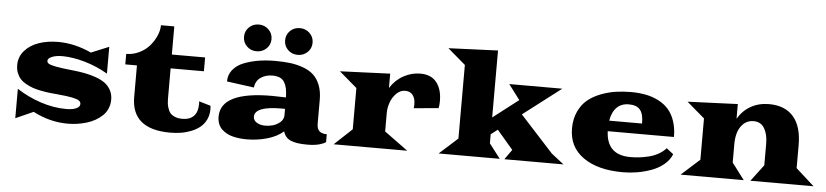

<svg xmlns="http://www.w3.org/2000/svg" viewBox="-47 -1084 5930 1378"><g transform="rotate(5 2918.5 -395.5)"><path d="M87.4 12.7V-199.2Q166.5 -147.5 260.3 -116.2Q354 -85 445.3 -85Q471.7 -85 492.9 -89.1Q514.2 -93.3 529.1 -103.5Q543.9 -113.8 543.9 -129.4Q543.9 -144 531.5 -153.3Q519 -162.6 481 -170.7Q442.9 -178.7 373 -184.6Q337.9 -187.5 310.3 -190.9Q282.7 -194.3 249.8 -200.9Q216.8 -207.5 192.1 -216.3Q167.5 -225.1 143.1 -239Q118.7 -252.9 103 -270.5Q87.4 -288.1 77.6 -313Q67.9 -337.9 67.9 -368.2Q67.9 -428.2 106.7 -472.4Q145.5 -516.6 208 -538.1Q270.5 -559.6 347.7 -559.6Q465.8 -559.6 586.9 -503.9L714.8 -556.6V-363.3Q636.2 -409.7 547.6 -435.1Q459 -460.4 385.7 -460.4Q339.8 -460.4 310.5 -448Q281.2 -435.5 281.2 -417.5Q281.2 -405.3 294.2 -397.2Q307.1 -389.2 347.7 -381.3Q388.2 -373.5 465.8 -365.7Q516.6 -360.4 556.4 -352.8Q596.2 -345.2 636.2 -331.1Q676.3 -316.9 702.6 -297.6Q729 -278.3 745.4 -248.3Q761.7 -218.3 761.7 -180.2Q761.7 -145.5 749 -115.7Q736.3 -85.9 714.1 -64.7Q691.9 -43.5 663.1 -27.1Q634.3 -10.7 600.6 -0.7Q566.9 9.3 533 14.2Q499 19 465.3 19Q336.4 19 215.3 -44.4Z M924.3 -213.4V-440.9H840.3V-516.6Q889.6 -516.6 934.1 -538.3Q978.5 -560.1 1007.6 -593.8Q1036.6 -627.4 1053.7 -667Q1070.8 -706.5 1070.8 -743.2H1167V-540.5H1406.7V-440.9H1167V-221.7Q1167 -186.5 1174.6 -161.1Q1182.1 -135.7 1193.1 -121.8Q1204.1 -107.9 1221.2 -99.9Q1238.3 -91.8 1252.4 -89.6Q1266.6 -87.4 1284.7 -87.4Q1335.4 -87.4 1364 -116.7Q1392.6 -146 1392.6 -203.6Q1392.6 -216.3 1391.6 -223.1L1475.6 -198.2Q1477.1 -185.1 1477.1 -173.3Q1477.1 -131.8 1460.9 -98.6Q1444.8 -65.4 1418.2 -43.7Q1391.6 -22 1355.7 -7.6Q1319.8 6.8 1282.2 12.9Q1244.6 19 1204.1 19Q924.3 19 924.3 -213.4Z M2066.4 -616.7Q2025.4 -616.7 1996.6 -644.3Q1967.8 -671.9 1967.8 -712.9Q1967.8 -753.9 1996.3 -781.7Q2024.9 -809.6 2066.4 -809.6Q2107.9 -809.6 2137 -781.7Q2166 -753.9 2166 -712.9Q2166 -671.9 2137 -644.3Q2107.9 -616.7 2066.4 -616.7ZM1770.5 -616.7Q1729.5 -616.7 1700.7 -644.3Q1671.9 -671.9 1671.9 -712.9Q1671.9 -753.9 1700.4 -781.7Q1729 -809.6 1770.5 -809.6Q1812 -809.6 1841.1 -781.7Q1870.1 -753.9 1870.1 -712.9Q1870.1 -671.9 1841.1 -644.3Q1812 -616.7 1770.5 -616.7ZM1540 -126Q1540 -307.6 1909.7 -307.6Q1952.6 -307.6 2009.8 -305.2Q2008.8 -342.8 2003.7 -368.2Q1998.5 -393.6 1986.6 -413.8Q1974.6 -434.1 1953.1 -443.6Q1931.6 -453.1 1898.9 -453.1Q1851.6 -453.1 1815.9 -429Q1780.3 -404.8 1773.9 -356L1578.1 -382.8Q1578.1 -430.7 1606.7 -466.3Q1635.3 -502 1684.3 -521.5Q1733.4 -541 1789.8 -550.3Q1846.2 -559.6 1910.2 -559.6Q1972.2 -559.6 2020.3 -553.5Q2068.4 -547.4 2113.5 -530.8Q2158.7 -514.2 2188.2 -486.8Q2217.8 -459.5 2235.4 -414.6Q2252.9 -369.6 2252.9 -309.6V-137.7Q2252.9 -100.1 2271.2 -83.7Q2289.6 -67.4 2324.7 -67.4V-11.2Q2313 -0.5 2278.1 9.3Q2243.2 19 2189.9 19Q2113.3 19 2072.5 1.7Q2031.7 -15.6 2018.1 -61.5Q1971.7 -21 1901.1 -1Q1830.6 19 1755.4 19Q1730 19 1706.8 16.6Q1683.6 14.2 1658.2 8.3Q1632.8 2.4 1612.3 -8.5Q1591.8 -19.5 1575.2 -34.9Q1558.6 -50.3 1549.3 -73.7Q1540 -97.2 1540 -126ZM1792.5 -147.5Q1792.5 -121.6 1817.4 -106Q1842.3 -90.3 1878.4 -90.3Q1905.8 -90.3 1933.1 -97.7Q1960.4 -105 1984.1 -124.5Q2007.8 -144 2010.3 -172.9V-222.7Q2001.5 -223.1 1985.8 -223.1Q1792.5 -223.1 1792.5 -147.5Z M2379.9 0 2507.3 -119.1V-416.5L2379.4 -525.9L2740.2 -540.5V-437Q2777.3 -496.1 2835.2 -527.8Q2893.1 -559.6 2956.5 -559.6Q3034.7 -559.6 3073.7 -509.5Q3112.8 -459.5 3112.8 -376Q3112.8 -344.7 3107.9 -324.2L2929.7 -308.1Q2932.1 -318.4 2932.1 -336.9Q2932.1 -378.4 2913.3 -402.8Q2894.5 -427.2 2858.4 -427.2Q2822.3 -427.2 2794.2 -398.4Q2766.1 -369.6 2753.2 -331.8Q2740.2 -293.9 2740.2 -258.3V-124L2910.2 0Z M3136.2 0 3268.6 -119.1V-649.4L3140.6 -758.8L3496.6 -773.4V-291L3679.7 -432.1L3598.1 -540.5H3980L3707 -331.5L3945.8 -70.3L4035.6 0H3609.9L3660.6 -71.3L3544.9 -207L3496.6 -169.9V-104.5L3576.7 0Z M4074.2 -262.2Q4074.2 -331.1 4099.1 -384.5Q4124 -438 4163.3 -470.2Q4202.6 -502.4 4256.8 -523.2Q4311 -543.9 4363.8 -551.8Q4416.5 -559.6 4474.1 -559.6Q4532.7 -559.6 4581.8 -549.8Q4630.9 -540 4673.3 -518.1Q4715.8 -496.1 4745.4 -462.6Q4774.9 -429.2 4791.7 -378.9Q4808.6 -328.6 4808.6 -265.1H4331.5Q4338.4 -94.2 4508.8 -94.2Q4542 -94.2 4574 -97.9Q4606 -101.6 4641.8 -110.4Q4677.7 -119.1 4709.7 -137Q4741.7 -154.8 4764.2 -180.2L4814 -141.1Q4796.4 -98.1 4757.1 -65.9Q4717.8 -33.7 4667.5 -15.9Q4617.2 2 4566.4 10.5Q4515.6 19 4464.8 19Q4284.2 19 4179.2 -54.9Q4074.2 -128.9 4074.2 -262.2ZM4335.4 -341.3H4572.3Q4572.3 -411.6 4546.6 -440.9Q4521 -470.2 4466.8 -470.2Q4412.1 -470.2 4378.9 -436.8Q4345.7 -403.3 4335.4 -341.3Z M4879.4 0 5011.7 -119.1V-416.5L4883.8 -525.9L5244.6 -540.5V-434.6Q5279.8 -494.6 5337.4 -527.1Q5395 -559.6 5468.8 -559.6Q5583 -559.6 5644 -490Q5705.1 -420.4 5705.1 -285.2V-119.1L5837.4 0H5382.3L5472.2 -119.1V-274.9Q5472.2 -342.3 5446.5 -385.3Q5420.9 -428.2 5369.1 -428.2Q5313 -428.2 5278.8 -381.1Q5244.6 -334 5244.6 -250.5V-119.1L5334.5 0Z"/></g></svg>

Font: Goblin
Style: Regular
Weight: 400
Designer: Riccardo De Franceschi
Foundry: Sorkin Type Co.
Version: Version 1.001